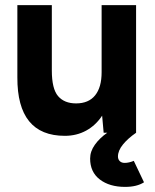

<svg xmlns="http://www.w3.org/2000/svg" viewBox="-20 -520 609 752"><path d="M380 -67Q355 -29 317.5 -8.5Q280 12 234 12Q47 12 48 -217V-500H183V-244Q183 -172 207.5 -143.5Q232 -115 278 -115Q327 -115 352.5 -146.5Q378 -178 378 -237V-500H513V0Q481 22 461.5 46Q442 70 442 93Q442 104 449 111Q456 118 468 118Q485 118 504 110L544 194Q516 212 470 212Q409 212 371 183Q333 154 333 101Q333 73 351.5 47Q370 21 400 0H386Z"/></svg>

Font: Oak Sans
Style: Bold
Weight: 700
Designer: Erik Kennedy, Walven
Foundry: Erik Kennedy, Walven
Version: Version 1.000